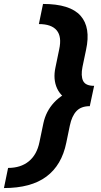

<svg xmlns="http://www.w3.org/2000/svg" viewBox="-60 -731 514 973"><path d="M-40 222 -19 120Q45 120 86 86.5Q127 53 140 -11L160 -107Q173 -167 213.5 -211Q254 -255 325 -282L311 -209Q251 -236 229.5 -282.5Q208 -329 221 -389L240 -481Q254 -545 227.5 -577Q201 -609 137 -609L158 -711Q295 -711 348 -651.5Q401 -592 376 -478L358 -392Q349 -347 361 -321.5Q373 -296 417 -296L395 -193Q351 -193 327.5 -168Q304 -143 294 -95L276 -8Q253 106 175 164Q97 222 -40 222Z"/></svg>

Font: Ysabeau Black
Style: Italic
Weight: 900
Italic angle: -12°
Version: Version 2.000;gftools[0.9.27.dev2+g8671c4b]